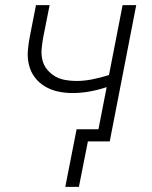

<svg xmlns="http://www.w3.org/2000/svg" viewBox="-20 -550 590 747"><path d="M234 177 278 -47H363L395 -211Q362 -200 328.5 -194Q295 -188 262 -188Q233 -188 205.5 -194Q178 -200 154.5 -214Q131 -228 115 -249.5Q99 -271 92.5 -298Q86 -325 88.5 -354.5Q91 -384 97 -413L120 -530H173L148 -404Q144 -382 142 -359.5Q140 -337 145 -316.5Q150 -296 163 -280Q176 -264 193.5 -253.5Q211 -243 233 -239Q255 -235 277 -235Q308 -235 340 -241.5Q372 -248 404 -258L457 -530H510L407 0H322L287 177Z"/></svg>

Font: Lode Dark Term
Style: Italic
Weight: 400
Italic angle: -11°
Monospace: yes
Designer: Belleve Invis
Foundry: Belleve Invis
Version: Version 29.2.0